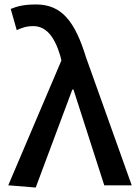

<svg xmlns="http://www.w3.org/2000/svg" viewBox="-20 -830 616 860"><path d="M140 10 304 -429H309L447 0H570L365 -574C316 -733 257 -810 142 -810C87 -810 57 -802 28 -790L55 -695C77 -705 97 -713 129 -713C186 -713 224 -667 250 -580L255 -559L17 0Z"/></svg>

Font: Genne Gothic Medium
Style: Regular
Weight: 500
Designer: Ryoko NISHIZUKA (kana & ideographs); Paul D. Hunt (Latin, Greek & Cyrillic); Wenlong ZHANG (bopomofo); Sandoll Communica
Foundry: Adobe Systems Incorporated
Version: Version 1.004;PS 1.004;hotconv 16.6.51;makeotf.lib2.5.65220